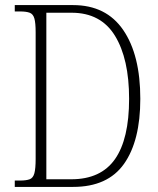

<svg xmlns="http://www.w3.org/2000/svg" viewBox="-20 -734 621 754"><path d="M38 0V-25H59Q83 -25 96.5 -30Q110 -35 115 -53.5Q120 -72 120 -110V-607Q120 -644 115 -661.5Q110 -679 96.5 -684Q83 -689 59 -689H38V-714H267Q397 -714 464 -616Q531 -518 531 -346Q531 -181 467 -90.5Q403 0 267 0ZM260 -30Q376 -30 431.5 -109Q487 -188 487 -346Q487 -503 431.5 -593.5Q376 -684 261 -684H162V-30Z"/></svg>

Font: Noto Serif Bengali Condensed ExtraLight
Style: Regular
Weight: 200
Width: 3
Designer: Juan Bruce, Universal Thirst, Indian Type Foundry and the Monotype Design Team.
Foundry: Monotype Imaging Inc.
Version: Version 2.003; ttfautohint (v1.8.4.7-5d5b)